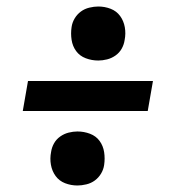

<svg xmlns="http://www.w3.org/2000/svg" viewBox="-20 -635 540 590"><path d="M282 -449Q262 -449 243.5 -456Q225 -463 214 -478Q203 -493 200 -512.5Q197 -532 200 -552Q202 -566 209.5 -578.5Q217 -591 228.5 -599.5Q240 -608 254.5 -611.5Q269 -615 282 -615Q302 -615 320 -608Q338 -601 349 -586Q360 -571 363.5 -551.5Q367 -532 363 -512Q361 -498 354 -485.5Q347 -473 335 -464.5Q323 -456 309 -452.5Q295 -449 282 -449ZM50 -294 66 -386H450L434 -294ZM218 -65Q198 -65 180 -72Q162 -79 151 -94Q140 -109 136.5 -128.5Q133 -148 137 -168Q139 -182 146 -194.5Q153 -207 165 -215.5Q177 -224 191 -227.5Q205 -231 218 -231Q238 -231 256.5 -224Q275 -217 286 -202Q297 -187 300 -167.5Q303 -148 300 -128Q298 -114 290.5 -101.5Q283 -89 271.5 -80.5Q260 -72 245.5 -68.5Q231 -65 218 -65Z"/></svg>

Font: Iosevka Term Curly XBd Obl
Style: Regular
Weight: 800
Italic angle: -9°
Designer: Belleve Invis
Foundry: Belleve Invis
Version: Version 32.3.0